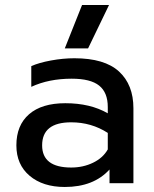

<svg xmlns="http://www.w3.org/2000/svg" viewBox="-20 -726 609 761"><path d="M236.8 -534.2 305.2 -706.1H412.1L329.1 -534.2ZM236.8 15.1Q149.9 15.1 97.4 -29.3Q44.9 -73.7 44.9 -149.9Q44.9 -229.5 95.2 -273.2Q145.5 -316.9 238.8 -316.9Q337.9 -316.9 407.2 -276.9V-301.8Q407.2 -359.4 373 -386.7Q338.9 -414.1 264.2 -414.1Q173.3 -414.1 104 -381.8V-463.9Q134.3 -477.5 182.1 -486.3Q230 -495.1 274.9 -495.1Q394.5 -495.1 451.7 -442.6Q508.8 -390.1 508.8 -296.9V0H414.1V-54.2Q351.1 15.1 236.8 15.1ZM262.2 -62Q309.6 -62 348.9 -81.1Q388.2 -100.1 407.2 -133.8V-199.2Q342.3 -241.2 262.2 -241.2Q147 -241.2 147 -149.9Q147 -62 262.2 -62Z"/></svg>

Font: Prompt
Style: Regular
Weight: 400
Designer: Katatrad Team
Foundry: CadsonDemak
Version: Version 1.000;PS 001.000;hotconv 1.0.88;makeotf.lib2.5.64775